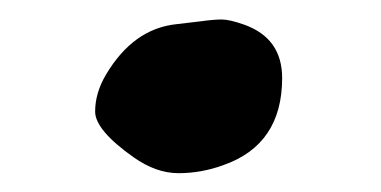

<svg xmlns="http://www.w3.org/2000/svg" viewBox="-20 -157 397 200"><path d="M234.4 -131.3Q273.9 -117.2 273.9 -75.7Q273.9 -6.3 212.4 15.1Q189.5 23.4 166 23.4Q142.6 23.4 119.1 6.8Q79.1 -21.5 79.1 -40.8Q79.1 -60.1 90.3 -79.1Q118.7 -127 163.6 -131.8Q181.2 -133.8 189 -134.8Q202.6 -136.7 210.9 -136.7Q219.2 -136.7 234.4 -131.3Z"/></svg>

Font: Drukaatie burti
Style: Heavy
Weight: 800
Version: Version 0.14